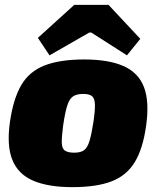

<svg xmlns="http://www.w3.org/2000/svg" viewBox="-20 -759 655 791"><path d="M327 -514Q427 -514 488.5 -487Q550 -460 573 -400.5Q596 -341 582 -241Q569 -147 535.5 -91.5Q502 -36 440 -12Q378 12 278 12Q179 12 117 -14.5Q55 -41 31 -100Q7 -159 21 -257Q35 -353 68 -409Q101 -465 164 -489.5Q227 -514 327 -514ZM323 -372Q296 -372 281 -362Q266 -352 257 -324Q248 -296 240 -241Q234 -195 234.5 -171Q235 -147 247.5 -138.5Q260 -130 286 -130Q312 -130 326 -140Q340 -150 348.5 -177.5Q357 -205 365 -257Q372 -305 371 -329.5Q370 -354 359 -363Q348 -372 323 -372ZM427 -739 558 -599 503 -531 356 -625H348L184 -531L136 -603L286 -739Z"/></svg>

Font: Exo 2 Black
Style: Italic
Weight: 900
Italic angle: -8°
Designer: Natanael Gama
Foundry: Natanael Gama
Version: Version 2.010